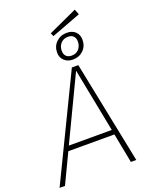

<svg xmlns="http://www.w3.org/2000/svg" viewBox="-195 -1109 936 1202"><g transform="rotate(-20 273.0 -508.0)"><path d="M424 -197H117L23 0H-13L317 -682H360L498 0H462ZM418 -229 335 -654 132 -229ZM439 -823Q439 -780 411 -753Q383 -726 341 -726Q306 -726 284 -747Q262 -768 262 -800Q262 -843 290.5 -870Q319 -897 361 -897Q397 -897 418 -876.5Q439 -856 439 -823ZM293 -801Q293 -778 306 -765Q319 -752 342 -752Q373 -752 390.5 -772.5Q408 -793 408 -822Q408 -845 395.5 -858Q383 -871 360 -871Q329 -871 311 -851Q293 -831 293 -801ZM472 -980 276 -906 266 -928 458 -1016Z"/></g></svg>

Font: FiraGO UltraLight
Style: Italic
Weight: 200
Italic angle: -8°
Designer: bBox Type GmbH
Foundry: bBox Type GmbH
Version: Version 1.001